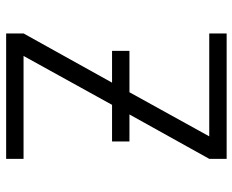

<svg xmlns="http://www.w3.org/2000/svg" viewBox="-88 -688 775 640"><g transform="rotate(90 300.0 -367.5)"><path d="M91 0V-58L255 -353H149V-411H287L434 -677H91V-735H509V-677L361 -411H451V-353H329L166 -58H509V0Z"/></g></svg>

Font: Iosevka SS04 Light Extended
Style: Regular
Weight: 300
Width: 7
Monospace: yes
Designer: Belleve Invis
Foundry: Belleve Invis
Version: Version 19.0.0; ttfautohint (v1.8.4)